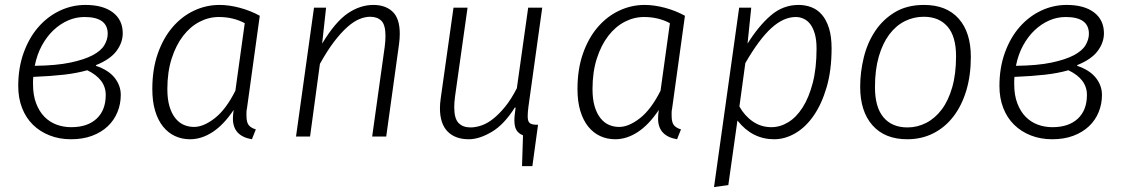

<svg xmlns="http://www.w3.org/2000/svg" viewBox="-20 -554 4565 779"><path d="M369 -287Q420 -270 445 -238.5Q470 -207 470 -169Q470 -132 456.5 -99Q443 -66 417 -41.5Q391 -17 353.5 -3Q316 11 268 11Q221 11 181.5 -4.5Q142 -20 113.5 -48Q85 -76 69.5 -116Q54 -156 54 -205Q54 -279 76 -340Q98 -401 135.5 -444Q173 -487 222.5 -510.5Q272 -534 327 -534Q398 -534 438 -503.5Q478 -473 478 -419Q478 -381 452.5 -347Q427 -313 370 -290ZM334 -269Q292 -257 239.5 -251Q187 -245 115 -242Q114 -234 114 -227V-212Q114 -168 126.5 -135Q139 -102 160 -80.5Q181 -59 209 -48.5Q237 -38 269 -38Q335 -38 372 -72.5Q409 -107 409 -169Q409 -233 334 -269ZM323 -485Q288 -485 256 -471Q224 -457 197 -431.5Q170 -406 150 -369.5Q130 -333 121 -287Q208 -288 265 -300Q322 -312 356 -330Q390 -348 403.5 -371Q417 -394 417 -417Q417 -485 323 -485Z M1002 11Q925 -2 925 -73Q925 -88 928 -108Q888 -48 843 -18.5Q798 11 751 11Q718 11 690 -2Q662 -15 641.5 -40.5Q621 -66 609.5 -104Q598 -142 598 -193Q598 -273 620 -336Q642 -399 679.5 -443Q717 -487 766.5 -510.5Q816 -534 871 -534Q909 -534 952.5 -522.5Q996 -511 1034 -490L982 -114Q980 -106 980 -98V-84Q980 -58 989 -46.5Q998 -35 1018 -29ZM767 -39Q806 -39 851.5 -74.5Q897 -110 935 -186L973 -460Q926 -485 868 -485Q827 -485 789.5 -465.5Q752 -446 723 -408.5Q694 -371 676.5 -316.5Q659 -262 659 -193Q659 -152 667.5 -123Q676 -94 691 -75Q706 -56 725.5 -47.5Q745 -39 767 -39Z M1287 -377Q1340 -465 1390.5 -499.5Q1441 -534 1495 -534Q1544 -534 1573 -506.5Q1602 -479 1602 -417Q1602 -397 1599 -375L1547 0H1490L1541 -365Q1544 -389 1544 -408Q1544 -453 1527.5 -469.5Q1511 -486 1482 -486Q1461 -486 1438 -476.5Q1415 -467 1389.5 -444.5Q1364 -422 1336 -385.5Q1308 -349 1278 -295L1238 0H1181L1254 -523H1303Z M2069 -118Q2025 -48 1974.5 -18.5Q1924 11 1882 11Q1827 11 1796 -20.5Q1765 -52 1765 -115Q1765 -133 1768 -154L1820 -523H1877L1826 -161Q1823 -137 1823 -119Q1823 -73 1840.5 -55Q1858 -37 1889 -37Q1910 -37 1933.5 -45Q1957 -53 1981 -72Q2005 -91 2029.5 -121Q2054 -151 2077 -196L2123 -523H2180L2124 -121Q2121 -97 2121 -83Q2121 -63 2128 -56Q2135 -49 2152 -48H2163L2140 120H2098L2102 -5Q2084 -12 2075.5 -26Q2067 -40 2067 -66Q2067 -77 2068.5 -89.5Q2070 -102 2072 -117Z M2727 11Q2650 -2 2650 -73Q2650 -88 2653 -108Q2613 -48 2568 -18.5Q2523 11 2476 11Q2443 11 2415 -2Q2387 -15 2366.5 -40.5Q2346 -66 2334.5 -104Q2323 -142 2323 -193Q2323 -273 2345 -336Q2367 -399 2404.5 -443Q2442 -487 2491.5 -510.5Q2541 -534 2596 -534Q2634 -534 2677.5 -522.5Q2721 -511 2759 -490L2707 -114Q2705 -106 2705 -98V-84Q2705 -58 2714 -46.5Q2723 -35 2743 -29ZM2492 -39Q2531 -39 2576.5 -74.5Q2622 -110 2660 -186L2698 -460Q2651 -485 2593 -485Q2552 -485 2514.5 -465.5Q2477 -446 2448 -408.5Q2419 -371 2401.5 -316.5Q2384 -262 2384 -193Q2384 -152 2392.5 -123Q2401 -94 2416 -75Q2431 -56 2450.5 -47.5Q2470 -39 2492 -39Z M3013 -377Q3058 -449 3107.5 -491.5Q3157 -534 3220 -534Q3248 -534 3272.5 -524.5Q3297 -515 3315 -494Q3333 -473 3343.5 -439.5Q3354 -406 3354 -358Q3354 -269 3334 -200.5Q3314 -132 3281.5 -85Q3249 -38 3207 -13.5Q3165 11 3121 11Q3032 11 2972 -65L2935 197L2877 205L2979 -523H3028ZM3209 -485Q3159 -485 3109.5 -440Q3060 -395 3004 -298L2980 -122Q3001 -84 3034.5 -61Q3068 -38 3110 -38Q3145 -38 3178 -58Q3211 -78 3236.5 -118Q3262 -158 3277.5 -217.5Q3293 -277 3293 -357Q3293 -392 3286 -416.5Q3279 -441 3267.5 -456Q3256 -471 3240.5 -478Q3225 -485 3209 -485Z M3470 -202Q3470 -261 3484.5 -320.5Q3499 -380 3530.5 -427.5Q3562 -475 3611 -504.5Q3660 -534 3729 -534Q3820 -534 3869.5 -478.5Q3919 -423 3919 -323Q3919 -248 3900.5 -186.5Q3882 -125 3848 -81Q3814 -37 3766.5 -13Q3719 11 3661 11Q3570 11 3520 -45.5Q3470 -102 3470 -202ZM3728 -486Q3687 -486 3651 -468Q3615 -450 3588 -414Q3561 -378 3545.5 -324.5Q3530 -271 3530 -200Q3530 -119 3564.5 -78Q3599 -37 3662 -37Q3702 -37 3738 -55.5Q3774 -74 3801 -110Q3828 -146 3843.5 -200Q3859 -254 3859 -326Q3859 -406 3824.5 -446Q3790 -486 3728 -486Z M4350 -287Q4401 -270 4426 -238.5Q4451 -207 4451 -169Q4451 -132 4437.5 -99Q4424 -66 4398 -41.5Q4372 -17 4334.5 -3Q4297 11 4249 11Q4202 11 4162.5 -4.5Q4123 -20 4094.5 -48Q4066 -76 4050.5 -116Q4035 -156 4035 -205Q4035 -279 4057 -340Q4079 -401 4116.5 -444Q4154 -487 4203.5 -510.5Q4253 -534 4308 -534Q4379 -534 4419 -503.5Q4459 -473 4459 -419Q4459 -381 4433.5 -347Q4408 -313 4351 -290ZM4315 -269Q4273 -257 4220.5 -251Q4168 -245 4096 -242Q4095 -234 4095 -227V-212Q4095 -168 4107.5 -135Q4120 -102 4141 -80.5Q4162 -59 4190 -48.5Q4218 -38 4250 -38Q4316 -38 4353 -72.5Q4390 -107 4390 -169Q4390 -233 4315 -269ZM4304 -485Q4269 -485 4237 -471Q4205 -457 4178 -431.5Q4151 -406 4131 -369.5Q4111 -333 4102 -287Q4189 -288 4246 -300Q4303 -312 4337 -330Q4371 -348 4384.5 -371Q4398 -394 4398 -417Q4398 -485 4304 -485Z"/></svg>

Font: Glekhifnjqigglhiwekvrgaqftz
Style: Regular
Weight: 300
Italic angle: -8°
Designer: Carrois Corporate & Edenspiekermann
Foundry: Carrois Corporate GbR & Edenspiekermann AG
Version: Version 2.001